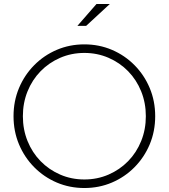

<svg xmlns="http://www.w3.org/2000/svg" viewBox="-20 -934 848 965"><path d="M404 11Q330 11 265.5 -16.5Q201 -44 152 -93.5Q103 -143 75.5 -208.5Q48 -274 48 -350Q48 -426 75.5 -491.5Q103 -557 152 -606.5Q201 -656 265.5 -683.5Q330 -711 404 -711Q478 -711 542.5 -683.5Q607 -656 656 -606.5Q705 -557 732.5 -491.5Q760 -426 760 -350Q760 -274 732.5 -208.5Q705 -143 656 -93.5Q607 -44 542.5 -16.5Q478 11 404 11ZM404 -32Q469 -32 525.5 -56.5Q582 -81 624 -124Q666 -167 689.5 -225Q713 -283 713 -350Q713 -417 689.5 -475Q666 -533 624 -576Q582 -619 525.5 -643.5Q469 -668 404 -668Q339 -668 282.5 -643.5Q226 -619 184 -576Q142 -533 118.5 -475Q95 -417 95 -350Q95 -283 118.5 -225Q142 -167 184 -124Q226 -81 282.5 -56.5Q339 -32 404 -32ZM369 -804 465 -914H532L413 -804Z"/></svg>

Font: Red Hat Display
Style: Regular
Weight: 300
Designer: Pentagram, MCKL
Foundry: Pentagram, MCKL
Version: Version 1.023